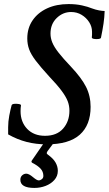

<svg xmlns="http://www.w3.org/2000/svg" viewBox="-20 -696 534 943"><path d="M209 13Q157 13 110.5 1Q64 -11 20 -36V-71Q20 -99 25.5 -128Q31 -157 37 -179Q39 -185 50.5 -186Q62 -187 73 -185Q84 -183 83 -178Q82 -173 81.5 -165.5Q81 -158 81 -150Q81 -97 113.5 -63Q146 -29 201 -29Q259 -29 290 -64.5Q321 -100 321 -152Q321 -177 312.5 -199Q304 -221 283 -249.5Q262 -278 222 -320Q179 -367 155.5 -398Q132 -429 123 -454Q114 -479 114 -507Q114 -558 140 -596Q166 -634 211.5 -655Q257 -676 317 -676Q353 -676 382.5 -669.5Q412 -663 431 -655Q450 -648 466.5 -645Q483 -642 494 -642Q493 -611 488.5 -580.5Q484 -550 476 -511Q475 -506 463.5 -504.5Q452 -503 441.5 -505Q431 -507 431 -512Q432 -519 432 -526Q432 -533 432 -540Q432 -565 418 -587Q404 -609 381 -623Q358 -637 329 -637Q289 -637 258.5 -607.5Q228 -578 228 -531Q228 -509 237 -487Q246 -465 268 -437Q290 -409 328 -369Q380 -314 402.5 -269.5Q425 -225 425 -171Q425 -82 372 -34.5Q319 13 209 13ZM149 227Q80 227 80 187Q80 173 89 165Q98 157 109 157Q122 157 142 174Q161 190 170 190Q178 190 185.5 184Q193 178 193 168Q193 147 179 132Q165 117 139 104Q132 100 136 93L200 0H248L213 47Q209 54 209.5 57Q210 60 217 65Q242 83 253 102.5Q264 122 264 143Q264 169 247 188Q230 207 204 217Q178 227 149 227Z"/></svg>

Font: Junicode
Style: Bold Italic
Weight: 700
Italic angle: -11°
Designer: Peter S. Baker
Version: Version 2.100; ttfautohint (v1.8.4)